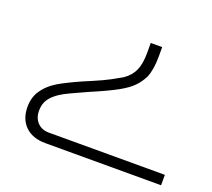

<svg xmlns="http://www.w3.org/2000/svg" viewBox="-91 -432 804 727"><g transform="rotate(20 311.0 -68.5)"><path d="M156 178Q104 178 74.5 149.5Q45 121 45 71Q45 51 50.5 33.5Q56 16 65 4Q87 -29 134 -54Q181 -79 237 -102Q282 -121 308 -135Q334 -149 349 -158Q377 -177 389 -204Q401 -231 401 -275V-315H447V-277Q447 -224 433 -191Q421 -167 402.5 -148Q384 -129 347.5 -109Q311 -89 245 -61Q209 -45 181.5 -32Q154 -19 142 -11Q117 5 104 24Q91 43 91 71Q91 99 108 117.5Q125 136 155 136H622V178Z"/></g></svg>

Font: Noto Kufi Arabic ExtraLight
Style: Regular
Weight: 200
Designer: Monotype Design Team, David Williams, Khaled Hosny
Foundry: Google LLC
Version: Version 2.109; ttfautohint (v1.8.4.7-5d5b)